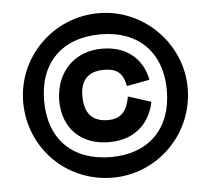

<svg xmlns="http://www.w3.org/2000/svg" viewBox="-46 -620 710 678"><g transform="rotate(-5 309.0 -281.5)"><path d="M328 10C485 10 618 -118 618 -283C618 -441 486 -573 328 -573C163 -573 35 -440 35 -283C35 -119 164 10 328 10ZM328 -63C191 -63 109 -145 109 -281C109 -416 191 -498 328 -498C461 -498 544 -416 544 -281C544 -145 461 -63 328 -63ZM325 -116C432 -116 475 -187 486 -245L405 -271C396 -216 371 -194 328 -194C269 -194 245 -229 245 -286C245 -338 269 -372 328 -372C379 -372 396 -351 405 -308L486 -323C476 -378 434 -447 328 -447C235 -447 165 -384 162 -279C162 -176 229 -116 325 -116Z"/></g></svg>

Font: OSH Darker Grotesque Black
Style: Regular
Weight: 900
Designer: Gabriel Lam
Foundry: TypeRant
Version: Version 1.000;Glyphs 3.1.1 (3148)